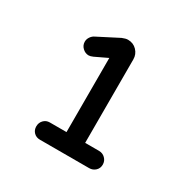

<svg xmlns="http://www.w3.org/2000/svg" viewBox="-101 -783 563 574"><g transform="rotate(30 180.5 -496.5)"><path d="M76.2 -331.1Q76.2 -343.8 84.5 -352.5Q92.8 -361.3 105.5 -361.3H163.1V-617.2L120.1 -596.7Q111.3 -592.8 105.5 -592.8Q93.8 -592.8 84.5 -601.6Q75.2 -610.4 75.2 -623Q75.2 -631.8 80.6 -639.6Q85.9 -647.5 94.7 -651.4L165 -687.5Q176.8 -692.4 184.6 -692.4Q203.1 -692.4 215.3 -679.7Q227.5 -667 227.5 -649.4V-361.3H275.4Q288.1 -361.3 296.9 -352.5Q305.7 -343.8 305.7 -331.1Q305.7 -318.4 296.9 -310.1Q288.1 -301.8 275.4 -301.8H105.5Q92.8 -301.8 84.5 -310.1Q76.2 -318.4 76.2 -331.1Z"/></g></svg>

Font: jf-openhuninn-2.0
Style: Regular
Weight: 400
Designer: [Kosugi Maru]
Designed by MOTOYA      

[Varela Round]
Joe Prince (Latin component); Avraham Cornfeld (Hebrew component)
Foundry: justfont CO.,LTD.
Version: 2.0